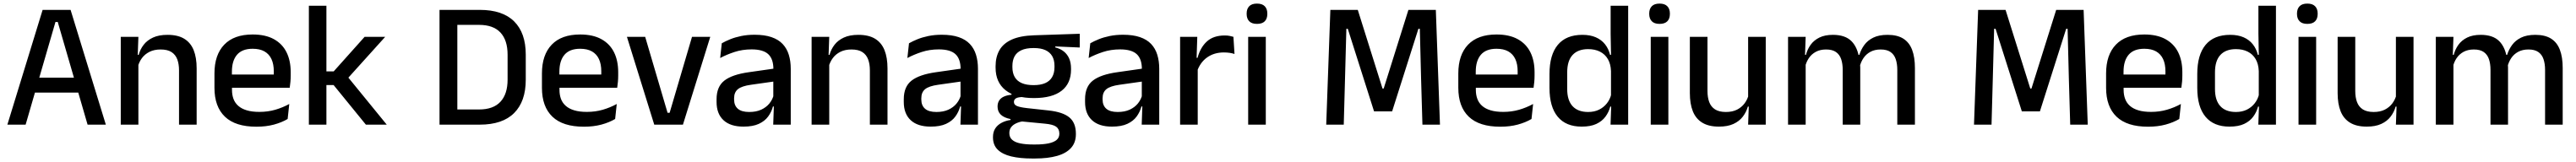

<svg xmlns="http://www.w3.org/2000/svg" viewBox="-20 -694 14326 902"><path d="M122.5 0H21L217 -639H372.5L568.5 0H467L301 -572H288.5ZM439.5 -178.5H149V-261.5H439.5Z M1073.5 0H975.5V-302Q975.5 -337.5 965.8 -363.5Q956 -389.5 933.8 -404Q911.5 -418.5 873 -418.5Q837.5 -418.5 811.5 -405.5Q785.5 -392.5 769.2 -370.5Q753 -348.5 746 -320.5L730 -388.5H751Q759.5 -419.5 779 -444.8Q798.5 -470 831 -485Q863.5 -500 911.5 -500Q969 -500 1004.5 -478.2Q1040 -456.5 1056.8 -415Q1073.5 -373.5 1073.5 -313ZM749.5 0H651.5V-489H749.5L745.5 -374.5L749.5 -368.5Z M1406 11.5Q1289 11.5 1230.8 -44.2Q1172.5 -100 1172.5 -205V-285Q1172.5 -388.5 1226.8 -445.2Q1281 -502 1385 -502Q1455.5 -502 1502.5 -476.2Q1549.5 -450.5 1573 -403.5Q1596.5 -356.5 1596.5 -292V-273.5Q1596.5 -256.5 1595 -239Q1593.5 -221.5 1591 -205.5H1501Q1502 -231.5 1502.2 -254.5Q1502.5 -277.5 1502.5 -296.5Q1502.5 -337 1489.5 -365Q1476.5 -393 1450.5 -407.8Q1424.5 -422.5 1385 -422.5Q1326.5 -422.5 1298 -389.2Q1269.5 -356 1269.5 -294.5V-248.5L1270 -237V-193.5Q1270 -166 1278.2 -143.5Q1286.5 -121 1304.8 -104.8Q1323 -88.5 1352 -79.8Q1381 -71 1422.5 -71Q1469.5 -71 1510.8 -83Q1552 -95 1588.5 -115L1579.5 -31.5Q1546.5 -12 1502.8 -0.2Q1459 11.5 1406 11.5ZM1571 -205.5H1224.5V-279H1571Z M2130.5 0H2014.5L1835 -220.5H1786.5V-296.5H1835.5L2007.5 -489H2122L1908 -251.5V-273ZM1795 0H1697.5V-662H1795Z M2647.5 0H2492.5V-84.5H2644Q2723 -84.5 2762.8 -127.5Q2802.5 -170.5 2802.5 -250.5V-389.5Q2802.5 -470 2762.8 -512.8Q2723 -555.5 2644 -555.5H2492V-639H2647.5Q2774.5 -639 2839 -574.8Q2903.5 -510.5 2903.5 -390V-250Q2903.5 -129.5 2839 -64.8Q2774.5 0 2647.5 0ZM2523 0H2424V-639H2523Z M3227 11.5Q3110 11.5 3051.8 -44.2Q2993.5 -100 2993.5 -205V-285Q2993.5 -388.5 3047.8 -445.2Q3102 -502 3206 -502Q3276.5 -502 3323.5 -476.2Q3370.5 -450.5 3394 -403.5Q3417.5 -356.5 3417.5 -292V-273.5Q3417.5 -256.5 3416 -239Q3414.5 -221.5 3412 -205.5H3322Q3323 -231.5 3323.2 -254.5Q3323.5 -277.5 3323.5 -296.5Q3323.5 -337 3310.5 -365Q3297.5 -393 3271.5 -407.8Q3245.5 -422.5 3206 -422.5Q3147.5 -422.5 3119 -389.2Q3090.5 -356 3090.5 -294.5V-248.5L3091 -237V-193.5Q3091 -166 3099.2 -143.5Q3107.5 -121 3125.8 -104.8Q3144 -88.5 3173 -79.8Q3202 -71 3243.5 -71Q3290.5 -71 3331.8 -83Q3373 -95 3409.5 -115L3400.5 -31.5Q3367.5 -12 3323.8 -0.2Q3280 11.5 3227 11.5ZM3392 -205.5H3045.5V-279H3392Z M3692 -66H3703.5L3828 -489H3929.5L3777.5 0H3618L3466 -489H3567.5Z M4377 0H4279.5L4283.5 -116L4280 -131V-285L4280.5 -309.5Q4280.5 -366 4251.8 -392.5Q4223 -419 4159.5 -419Q4108 -419 4064 -404.5Q4020 -390 3984.5 -371L3993.5 -453Q4013.5 -464.5 4040.5 -475.5Q4067.5 -486.5 4101.5 -493.5Q4135.5 -500.5 4176 -500.5Q4231.5 -500.5 4270 -487.2Q4308.5 -474 4332 -449Q4355.5 -424 4366.2 -389Q4377 -354 4377 -311ZM4114 11Q4041.5 11 4003 -24.8Q3964.5 -60.5 3964.5 -126.5V-141.5Q3964.5 -211.5 4007.8 -245.2Q4051 -279 4144 -292L4291 -313L4296.5 -242L4155.5 -222Q4105 -215 4083.5 -197.8Q4062 -180.5 4062 -147V-140Q4062 -106.5 4082.8 -88.5Q4103.5 -70.5 4146 -70.5Q4185 -70.5 4213 -83.5Q4241 -96.5 4258.5 -118.2Q4276 -140 4282.5 -166.5L4296 -101H4278Q4270 -71 4251.5 -45.5Q4233 -20 4199.8 -4.5Q4166.5 11 4114 11Z M4915 0H4817V-302Q4817 -337.5 4807.2 -363.5Q4797.5 -389.5 4775.2 -404Q4753 -418.5 4714.5 -418.5Q4679 -418.5 4653 -405.5Q4627 -392.5 4610.8 -370.5Q4594.5 -348.5 4587.5 -320.5L4571.5 -388.5H4592.5Q4601 -419.5 4620.5 -444.8Q4640 -470 4672.5 -485Q4705 -500 4753 -500Q4810.5 -500 4846 -478.2Q4881.5 -456.5 4898.2 -415Q4915 -373.5 4915 -313ZM4591 0H4493V-489H4591L4587 -374.5L4591 -368.5Z M5418 0H5320.5L5324.5 -116L5321 -131V-285L5321.5 -309.5Q5321.5 -366 5292.8 -392.5Q5264 -419 5200.5 -419Q5149 -419 5105 -404.5Q5061 -390 5025.5 -371L5034.5 -453Q5054.5 -464.5 5081.5 -475.5Q5108.5 -486.5 5142.5 -493.5Q5176.5 -500.5 5217 -500.5Q5272.5 -500.5 5311 -487.2Q5349.5 -474 5373 -449Q5396.5 -424 5407.2 -389Q5418 -354 5418 -311ZM5155 11Q5082.5 11 5044 -24.8Q5005.5 -60.5 5005.5 -126.5V-141.5Q5005.5 -211.5 5048.8 -245.2Q5092 -279 5185 -292L5332 -313L5337.5 -242L5196.5 -222Q5146 -215 5124.5 -197.8Q5103 -180.5 5103 -147V-140Q5103 -106.5 5123.8 -88.5Q5144.5 -70.5 5187 -70.5Q5226 -70.5 5254 -83.5Q5282 -96.5 5299.5 -118.2Q5317 -140 5323.5 -166.5L5337 -101H5319Q5311 -71 5292.5 -45.5Q5274 -20 5240.8 -4.5Q5207.5 11 5155 11Z M5729 -148Q5626 -148 5571 -192Q5516 -236 5516 -317.5V-325.5Q5516 -377 5537.5 -414.8Q5559 -452.5 5606.2 -473.8Q5653.5 -495 5730 -497.5L5984 -506V-429.5L5848 -435.5V-430Q5877 -422.5 5896.2 -406.8Q5915.5 -391 5925.5 -367.5Q5935.5 -344 5935.5 -312V-306.5Q5935.5 -229.5 5883.2 -188.8Q5831 -148 5729 -148ZM5725 110.5H5737.5Q5780 110.5 5809.5 104.5Q5839 98.5 5854.8 85.5Q5870.5 72.5 5870.5 51V49.5Q5870.5 24 5852.5 11.2Q5834.5 -1.5 5790 -5.5L5649 -19L5673.5 -20Q5649.5 -16 5631.2 -7.8Q5613 0.5 5602.8 13.8Q5592.5 27 5592.5 46.5V47.5Q5592.5 70.5 5608.2 84.5Q5624 98.5 5653.8 104.5Q5683.5 110.5 5725 110.5ZM5735.5 188.5H5719Q5651.5 188.5 5602.8 176.8Q5554 165 5527.8 139.2Q5501.5 113.5 5501.5 71V69Q5501.5 40.5 5514.2 21Q5527 1.5 5549.2 -10.2Q5571.5 -22 5599 -26V-31Q5562.5 -38.5 5544.8 -55.8Q5527 -73 5527 -100.5V-101Q5527 -120 5535.5 -133.8Q5544 -147.5 5561.2 -155.8Q5578.5 -164 5604.5 -166.5V-177.5L5707.5 -152.5L5670 -154Q5640.5 -153.5 5629.2 -146.5Q5618 -139.5 5618 -126.5V-126Q5618 -111 5634.8 -103.8Q5651.5 -96.5 5691.5 -92L5810.5 -79Q5889.5 -70.5 5926 -40.5Q5962.5 -10.5 5962.5 50.5V53Q5962.5 100 5935.2 130Q5908 160 5857.2 174.2Q5806.5 188.5 5735.5 188.5ZM5727.5 -220Q5766 -220 5791.8 -231.2Q5817.5 -242.5 5830.5 -265Q5843.5 -287.5 5843.5 -320V-327.5Q5843.5 -359.5 5830.8 -381.5Q5818 -403.5 5792.8 -415Q5767.5 -426.5 5729 -426.5H5726.5Q5685 -426.5 5659 -414.2Q5633 -402 5621.2 -379.8Q5609.5 -357.5 5609.5 -327V-320Q5609.5 -287.5 5622.5 -265Q5635.5 -242.5 5661.8 -231.2Q5688 -220 5727.5 -220Z M6426 0H6328.5L6332.5 -116L6329 -131V-285L6329.5 -309.5Q6329.5 -366 6300.8 -392.5Q6272 -419 6208.5 -419Q6157 -419 6113 -404.5Q6069 -390 6033.5 -371L6042.5 -453Q6062.5 -464.5 6089.5 -475.5Q6116.5 -486.5 6150.5 -493.5Q6184.5 -500.5 6225 -500.5Q6280.5 -500.5 6319 -487.2Q6357.5 -474 6381 -449Q6404.5 -424 6415.2 -389Q6426 -354 6426 -311ZM6163 11Q6090.5 11 6052 -24.8Q6013.5 -60.5 6013.5 -126.5V-141.5Q6013.5 -211.5 6056.8 -245.2Q6100 -279 6193 -292L6340 -313L6345.5 -242L6204.5 -222Q6154 -215 6132.5 -197.8Q6111 -180.5 6111 -147V-140Q6111 -106.5 6131.8 -88.5Q6152.5 -70.5 6195 -70.5Q6234 -70.5 6262 -83.5Q6290 -96.5 6307.5 -118.2Q6325 -140 6331.5 -166.5L6345 -101H6327Q6319 -71 6300.5 -45.5Q6282 -20 6248.8 -4.5Q6215.5 11 6163 11Z M6636 -295.5 6615 -372H6639Q6654.5 -430 6691 -463.2Q6727.5 -496.5 6790.5 -496.5Q6805.5 -496.5 6817.2 -494.2Q6829 -492 6838.5 -489L6844.5 -393.5Q6832.5 -397.5 6817.5 -399.8Q6802.5 -402 6785 -402Q6731.5 -402 6692.5 -374.5Q6653.5 -347 6636 -295.5ZM6640 0H6542V-489H6637.5L6633 -346.5L6640 -339.5Z M7018.5 0H6920.5V-489H7018.5ZM6969.5 -561Q6940.5 -561 6926.2 -575.8Q6912 -590.5 6912 -616.5V-618.5Q6912 -644.5 6926.2 -659.2Q6940.5 -674 6969.5 -674Q6998.5 -674 7012.8 -659.2Q7027 -644.5 7027 -618.5V-616.5Q7027 -590 7012.8 -575.5Q6998.5 -561 6969.5 -561Z M7452 0H7354.5L7377.5 -639H7530L7667.5 -201H7674L7811.5 -639H7964L7987 0H7889.5L7882 -255.5L7875 -533.5H7867L7721 -74H7620.5L7474.5 -533.5H7466.5L7459 -255Z M8322.5 11.5Q8205.5 11.5 8147.2 -44.2Q8089 -100 8089 -205V-285Q8089 -388.5 8143.2 -445.2Q8197.5 -502 8301.5 -502Q8372 -502 8419 -476.2Q8466 -450.5 8489.5 -403.5Q8513 -356.5 8513 -292V-273.5Q8513 -256.5 8511.5 -239Q8510 -221.5 8507.5 -205.5H8417.5Q8418.5 -231.5 8418.8 -254.5Q8419 -277.5 8419 -296.5Q8419 -337 8406 -365Q8393 -393 8367 -407.8Q8341 -422.5 8301.5 -422.5Q8243 -422.5 8214.5 -389.2Q8186 -356 8186 -294.5V-248.5L8186.5 -237V-193.5Q8186.5 -166 8194.8 -143.5Q8203 -121 8221.2 -104.8Q8239.5 -88.5 8268.5 -79.8Q8297.5 -71 8339 -71Q8386 -71 8427.2 -83Q8468.5 -95 8505 -115L8496 -31.5Q8463 -12 8419.2 -0.2Q8375.5 11.5 8322.5 11.5ZM8487.5 -205.5H8141V-279H8487.5Z M8775 11Q8687.5 11 8641.8 -44Q8596 -99 8596 -204.5V-282Q8596 -388.5 8642.2 -444.2Q8688.5 -500 8779 -500Q8822.5 -500 8853.8 -486.2Q8885 -472.5 8904.8 -447.5Q8924.5 -422.5 8933 -388.5H8965.5L8938 -298Q8936.5 -338 8920.5 -365.2Q8904.5 -392.5 8876.5 -406.5Q8848.5 -420.5 8811 -420.5Q8754.5 -420.5 8724.5 -388Q8694.5 -355.5 8694.5 -291.5V-198Q8694.5 -135.5 8724.2 -103Q8754 -70.5 8811 -70.5Q8845.5 -70.5 8871.8 -83.5Q8898 -96.5 8915.5 -119Q8933 -141.5 8939.5 -169.5L8962.5 -100.5H8934Q8926 -70 8907.2 -44.5Q8888.5 -19 8856.5 -4Q8824.5 11 8775 11ZM9033.5 0H8935.5L8939.5 -114.5L8938 -145.5V-348.5L8938.5 -367.5L8936 -506V-662H9033.5Z M9257 0H9159V-489H9257ZM9208 -561Q9179 -561 9164.8 -575.8Q9150.5 -590.5 9150.5 -616.5V-618.5Q9150.5 -644.5 9164.8 -659.2Q9179 -674 9208 -674Q9237 -674 9251.2 -659.2Q9265.5 -644.5 9265.5 -618.5V-616.5Q9265.5 -590 9251.2 -575.5Q9237 -561 9208 -561Z M9376.5 -489H9474.5V-187Q9474.5 -152 9484.2 -125.8Q9494 -99.5 9516.5 -85Q9539 -70.5 9577 -70.5Q9613 -70.5 9638.8 -83.5Q9664.5 -96.5 9681 -118.8Q9697.5 -141 9704 -168.5L9720 -100.5H9699Q9690.5 -70 9671 -44.5Q9651.5 -19 9619 -4Q9586.5 11 9538.5 11Q9481.5 11 9445.8 -10.8Q9410 -32.5 9393.2 -74.2Q9376.5 -116 9376.5 -176ZM9700.5 -489H9798.5V0H9700.5L9704.5 -114.5L9700.5 -120.5Z M10628 0H10530V-304.5Q10530 -339 10521.2 -364.8Q10512.5 -390.5 10492.2 -404.5Q10472 -418.5 10437.5 -418.5Q10404.5 -418.5 10380.5 -405.5Q10356.5 -392.5 10341.8 -370.5Q10327 -348.5 10320.5 -320.5L10307.5 -388.5H10319Q10328 -418 10346.5 -443.5Q10365 -469 10396.5 -484.5Q10428 -500 10476 -500Q10530 -500 10563.5 -478.8Q10597 -457.5 10612.5 -416.2Q10628 -375 10628 -315.5ZM10020.5 0H9922.5V-489H10020.5L10016.5 -374.5L10020.5 -368.5ZM10324 0H10226.5V-304.5Q10226.5 -339 10217.8 -364.8Q10209 -390.5 10188.8 -404.5Q10168.5 -418.5 10134 -418.5Q10101 -418.5 10077 -405.5Q10053 -392.5 10038.2 -370.5Q10023.5 -348.5 10017 -320.5L10001 -388.5H10022Q10030 -419.5 10048.2 -444.8Q10066.5 -470 10097 -485Q10127.5 -500 10172 -500Q10240 -500 10275 -465Q10310 -430 10319 -363Q10321.5 -353.5 10322.8 -341.5Q10324 -329.5 10324 -318Z M11054 0H10956.5L10979.5 -639H11132L11269.5 -201H11276L11413.5 -639H11566L11589 0H11491.5L11484 -255.5L11477 -533.5H11469L11323 -74H11222.5L11076.5 -533.5H11068.5L11061 -255Z M11924.5 11.5Q11807.5 11.5 11749.2 -44.2Q11691 -100 11691 -205V-285Q11691 -388.5 11745.2 -445.2Q11799.5 -502 11903.5 -502Q11974 -502 12021 -476.2Q12068 -450.5 12091.5 -403.5Q12115 -356.5 12115 -292V-273.5Q12115 -256.5 12113.5 -239Q12112 -221.5 12109.5 -205.5H12019.5Q12020.5 -231.5 12020.8 -254.5Q12021 -277.5 12021 -296.5Q12021 -337 12008 -365Q11995 -393 11969 -407.8Q11943 -422.5 11903.5 -422.5Q11845 -422.5 11816.5 -389.2Q11788 -356 11788 -294.5V-248.5L11788.5 -237V-193.5Q11788.5 -166 11796.8 -143.5Q11805 -121 11823.2 -104.8Q11841.5 -88.5 11870.5 -79.8Q11899.5 -71 11941 -71Q11988 -71 12029.2 -83Q12070.5 -95 12107 -115L12098 -31.5Q12065 -12 12021.2 -0.2Q11977.5 11.5 11924.5 11.5ZM12089.5 -205.5H11743V-279H12089.5Z M12377 11Q12289.5 11 12243.8 -44Q12198 -99 12198 -204.5V-282Q12198 -388.5 12244.2 -444.2Q12290.5 -500 12381 -500Q12424.5 -500 12455.8 -486.2Q12487 -472.5 12506.8 -447.5Q12526.5 -422.5 12535 -388.5H12567.5L12540 -298Q12538.5 -338 12522.5 -365.2Q12506.5 -392.5 12478.5 -406.5Q12450.5 -420.5 12413 -420.5Q12356.5 -420.5 12326.5 -388Q12296.5 -355.5 12296.5 -291.5V-198Q12296.5 -135.5 12326.2 -103Q12356 -70.5 12413 -70.5Q12447.5 -70.5 12473.8 -83.5Q12500 -96.5 12517.5 -119Q12535 -141.5 12541.5 -169.5L12564.5 -100.5H12536Q12528 -70 12509.2 -44.5Q12490.5 -19 12458.5 -4Q12426.5 11 12377 11ZM12635.5 0H12537.5L12541.5 -114.5L12540 -145.5V-348.5L12540.5 -367.5L12538 -506V-662H12635.5Z M12859 0H12761V-489H12859ZM12810 -561Q12781 -561 12766.8 -575.8Q12752.5 -590.5 12752.5 -616.5V-618.5Q12752.5 -644.5 12766.8 -659.2Q12781 -674 12810 -674Q12839 -674 12853.2 -659.2Q12867.5 -644.5 12867.5 -618.5V-616.5Q12867.5 -590 12853.2 -575.5Q12839 -561 12810 -561Z M12978.5 -489H13076.5V-187Q13076.5 -152 13086.2 -125.8Q13096 -99.5 13118.5 -85Q13141 -70.5 13179 -70.5Q13215 -70.5 13240.8 -83.5Q13266.5 -96.5 13283 -118.8Q13299.5 -141 13306 -168.5L13322 -100.5H13301Q13292.5 -70 13273 -44.5Q13253.5 -19 13221 -4Q13188.5 11 13140.5 11Q13083.5 11 13047.8 -10.8Q13012 -32.5 12995.2 -74.2Q12978.5 -116 12978.5 -176ZM13302.5 -489H13400.5V0H13302.5L13306.5 -114.5L13302.5 -120.5Z M14230 0H14132V-304.5Q14132 -339 14123.2 -364.8Q14114.5 -390.5 14094.2 -404.5Q14074 -418.5 14039.5 -418.5Q14006.5 -418.5 13982.5 -405.5Q13958.5 -392.5 13943.8 -370.5Q13929 -348.5 13922.5 -320.5L13909.5 -388.5H13921Q13930 -418 13948.5 -443.5Q13967 -469 13998.5 -484.5Q14030 -500 14078 -500Q14132 -500 14165.5 -478.8Q14199 -457.5 14214.5 -416.2Q14230 -375 14230 -315.5ZM13622.5 0H13524.5V-489H13622.5L13618.5 -374.5L13622.5 -368.5ZM13926 0H13828.5V-304.5Q13828.5 -339 13819.8 -364.8Q13811 -390.5 13790.8 -404.5Q13770.5 -418.5 13736 -418.5Q13703 -418.5 13679 -405.5Q13655 -392.5 13640.2 -370.5Q13625.5 -348.5 13619 -320.5L13603 -388.5H13624Q13632 -419.5 13650.2 -444.8Q13668.5 -470 13699 -485Q13729.5 -500 13774 -500Q13842 -500 13877 -465Q13912 -430 13921 -363Q13923.5 -353.5 13924.8 -341.5Q13926 -329.5 13926 -318Z"/></svg>

Font: Anek Devanagari Medium Medium
Style: Regular
Weight: 500
Version: Version 1.003